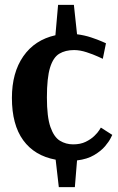

<svg xmlns="http://www.w3.org/2000/svg" viewBox="-20 -720 486 790"><path d="M222 50 209 -63Q122 -79 75.5 -143Q29 -207 29 -317Q29 -421 76 -488.5Q123 -556 208 -575L219 -700H284L297 -579Q328 -575 355 -566Q382 -557 399 -549.5Q416 -542 416 -542L403 -478Q403 -478 383.5 -487Q364 -496 336.5 -505Q309 -514 285 -514Q249 -514 224 -499Q199 -484 186 -442Q173 -400 173 -319Q173 -239 187.5 -197.5Q202 -156 226.5 -141Q251 -126 281 -126Q311 -126 332.5 -136.5Q354 -147 368 -160.5Q382 -174 388.5 -184.5Q395 -195 395 -195L442 -165Q442 -165 435 -151Q428 -137 412 -118Q396 -99 367.5 -82Q339 -65 297 -60L288 50Z"/></svg>

Font: Arsenal SC
Style: Bold
Weight: 700
Designer: Andrij Shevchenko
Foundry: Stairsfor
Version: Version 2.001; ttfautohint (v1.8.4.7-5d5b)